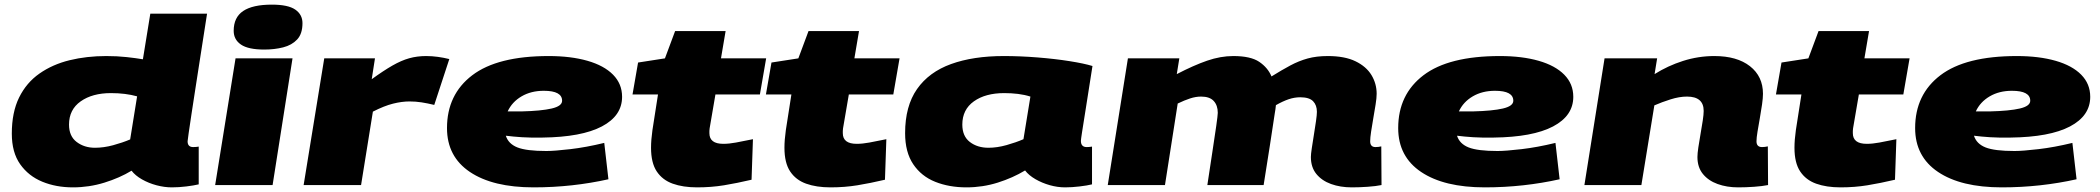

<svg xmlns="http://www.w3.org/2000/svg" viewBox="-20 -799 9069 829"><path d="M722 10Q690 10 656 1Q622 -8 593 -24.5Q564 -41 548 -62Q497 -31 431 -10.5Q365 10 295 10Q222 10 162.5 -14.5Q103 -39 67 -90Q31 -141 31 -222Q31 -314 62.5 -378Q94 -442 150.5 -481.5Q207 -521 280.5 -539Q354 -557 439 -557Q486 -557 527 -552.5Q568 -548 597 -543L629 -740H874Q874 -740 869.5 -711Q865 -682 857.5 -634Q850 -586 841 -528Q832 -470 823 -412Q814 -354 806.5 -304.5Q799 -255 794.5 -223.5Q790 -192 790 -189Q790 -164 814 -164Q827 -164 838 -166V-3Q817 2 784.5 6Q752 10 722 10ZM390 -161Q428 -161 468.5 -172Q509 -183 542 -197L572 -383Q522 -397 459 -397Q379 -397 328.5 -361.5Q278 -326 278 -261Q278 -211 311 -186Q344 -161 390 -161Z M1154 -779Q1224 -779 1255 -757.5Q1286 -736 1286 -699Q1286 -653 1263 -628.5Q1240 -604 1202.5 -594.5Q1165 -585 1121 -585Q1052 -585 1020.5 -606.5Q989 -628 989 -666Q989 -724 1030 -751.5Q1071 -779 1154 -779ZM909 0 997 -547H1243L1157 0Z M1599 -547 1585 -457Q1636 -494 1674.5 -516Q1713 -538 1747 -547.5Q1781 -557 1820 -557Q1845 -557 1870.5 -553.5Q1896 -550 1920 -544L1855 -346Q1826 -353 1800.5 -357Q1775 -361 1748 -361Q1715 -361 1677 -351.5Q1639 -342 1590 -317L1539 0H1291L1380 -547Z M2607 -25Q2531 -8 2450 1Q2369 10 2284 10Q2108 10 2009 -56.5Q1910 -123 1910 -246Q1910 -391 2019 -474Q2128 -557 2349 -557Q2445 -557 2516.5 -536.5Q2588 -516 2627 -476.5Q2666 -437 2666 -381Q2666 -299 2578.5 -253Q2491 -207 2322 -205Q2273 -204 2234 -206.5Q2195 -209 2164 -213Q2175 -178 2214 -162.5Q2253 -147 2339 -147Q2374 -147 2442.5 -155Q2511 -163 2589 -182ZM2328 -407Q2273 -407 2232 -383Q2191 -359 2172 -318Q2186 -318 2201 -318Q2216 -318 2233 -318Q2317 -320 2362 -330.5Q2407 -341 2407 -364Q2407 -407 2328 -407Z M3231 -198 3225 -23Q3161 -8 3106 1Q3051 10 2990 10Q2929 10 2884.5 -6Q2840 -22 2815.5 -59Q2791 -96 2791 -161Q2791 -178 2792.5 -197Q2794 -216 2797 -237L2821 -391H2711L2735 -529L2851 -547L2895 -665H3113L3093 -547H3288L3261 -391H3069L3044 -245Q3043 -239 3043 -234Q3043 -229 3043 -224Q3043 -178 3103 -178Q3128 -178 3157.5 -183.5Q3187 -189 3231 -198Z M3807 -198 3801 -23Q3737 -8 3682 1Q3627 10 3566 10Q3505 10 3460.5 -6Q3416 -22 3391.5 -59Q3367 -96 3367 -161Q3367 -178 3368.5 -197Q3370 -216 3373 -237L3397 -391H3287L3311 -529L3427 -547L3471 -665H3689L3669 -547H3864L3837 -391H3645L3620 -245Q3619 -239 3619 -234Q3619 -229 3619 -224Q3619 -178 3679 -178Q3704 -178 3733.5 -183.5Q3763 -189 3807 -198Z M4579 10Q4546 10 4512.5 0.5Q4479 -9 4450.5 -25.5Q4422 -42 4406 -63Q4353 -31 4288 -10.5Q4223 10 4153 10Q4078 10 4018 -14Q3958 -38 3923 -90Q3888 -142 3888 -224Q3888 -341 3939.5 -414.5Q3991 -488 4086.5 -522.5Q4182 -557 4314 -557Q4385 -557 4460 -551Q4535 -545 4598 -535Q4661 -525 4697 -514Q4679 -398 4668 -329.5Q4657 -261 4652 -228.5Q4647 -196 4647 -191Q4647 -164 4672 -164Q4683 -164 4695 -166V-3Q4675 2 4641.5 6Q4608 10 4579 10ZM4399 -198 4429 -382Q4404 -390 4375.5 -393.5Q4347 -397 4316 -397Q4235 -397 4185 -361.5Q4135 -326 4135 -261Q4135 -211 4167.5 -186Q4200 -161 4248 -161Q4285 -161 4326 -172.5Q4367 -184 4399 -198Z M5817 10Q5767 10 5727 -4.5Q5687 -19 5663.5 -48Q5640 -77 5640 -121Q5640 -133 5644 -159.5Q5648 -186 5653 -217Q5658 -248 5662 -275.5Q5666 -303 5666 -316Q5666 -345 5649.5 -362Q5633 -379 5594 -379Q5569 -379 5544 -370.5Q5519 -362 5489 -345Q5489 -342 5487 -327.5Q5485 -313 5484 -309Q5474 -243 5463 -171Q5452 -99 5436 0H5193Q5204 -74 5214.5 -142Q5225 -210 5231.5 -256Q5238 -302 5238 -312Q5238 -344 5220.5 -363Q5203 -382 5166 -382Q5143 -382 5118.5 -374Q5094 -366 5065 -352L5010 0H4763L4850 -547H5072L5061 -479Q5134 -517 5192 -537Q5250 -557 5305 -557Q5380 -557 5417 -532Q5454 -507 5470 -469Q5515 -497 5551.5 -516.5Q5588 -536 5626 -546.5Q5664 -557 5713 -557Q5786 -557 5832.5 -534.5Q5879 -512 5901.5 -475Q5924 -438 5924 -394Q5924 -376 5919.5 -348Q5915 -320 5909.5 -288.5Q5904 -257 5900 -230.5Q5896 -204 5896 -189Q5896 -164 5919 -164Q5932 -164 5944 -167L5945 0Q5921 5 5885 7.5Q5849 10 5817 10Z M6714 -25Q6638 -8 6557 1Q6476 10 6391 10Q6215 10 6116 -56.5Q6017 -123 6017 -246Q6017 -391 6126 -474Q6235 -557 6456 -557Q6552 -557 6623.5 -536.5Q6695 -516 6734 -476.5Q6773 -437 6773 -381Q6773 -299 6685.5 -253Q6598 -207 6429 -205Q6380 -204 6341 -206.5Q6302 -209 6271 -213Q6282 -178 6321 -162.5Q6360 -147 6446 -147Q6481 -147 6549.5 -155Q6618 -163 6696 -182ZM6435 -407Q6380 -407 6339 -383Q6298 -359 6279 -318Q6293 -318 6308 -318Q6323 -318 6340 -318Q6424 -320 6469 -330.5Q6514 -341 6514 -364Q6514 -407 6435 -407Z M6908 -547H7135L7124 -479Q7181 -515 7247 -536Q7313 -557 7382 -557Q7480 -557 7536 -513Q7592 -469 7592 -394Q7592 -376 7588 -348Q7584 -320 7578.5 -289Q7573 -258 7568.5 -231Q7564 -204 7564 -189Q7564 -164 7588 -164Q7600 -164 7613 -167L7614 0Q7589 5 7553.5 7.5Q7518 10 7485 10Q7436 10 7396 -4.5Q7356 -19 7332.5 -48Q7309 -77 7309 -121Q7309 -136 7313 -163Q7317 -190 7322.5 -221Q7328 -252 7332 -278.5Q7336 -305 7336 -320Q7336 -382 7264 -382Q7231 -382 7193 -370Q7155 -358 7123 -344L7067 0H6821Z M8168 -198 8162 -23Q8098 -8 8043 1Q7988 10 7927 10Q7866 10 7821.5 -6Q7777 -22 7752.5 -59Q7728 -96 7728 -161Q7728 -178 7729.5 -197Q7731 -216 7734 -237L7758 -391H7648L7672 -529L7788 -547L7832 -665H8050L8030 -547H8225L8198 -391H8006L7981 -245Q7980 -239 7980 -234Q7980 -229 7980 -224Q7980 -178 8040 -178Q8065 -178 8094.5 -183.5Q8124 -189 8168 -198Z M8946 -25Q8870 -8 8789 1Q8708 10 8623 10Q8447 10 8348 -56.5Q8249 -123 8249 -246Q8249 -391 8358 -474Q8467 -557 8688 -557Q8784 -557 8855.5 -536.5Q8927 -516 8966 -476.5Q9005 -437 9005 -381Q9005 -299 8917.5 -253Q8830 -207 8661 -205Q8612 -204 8573 -206.5Q8534 -209 8503 -213Q8514 -178 8553 -162.5Q8592 -147 8678 -147Q8713 -147 8781.5 -155Q8850 -163 8928 -182ZM8667 -407Q8612 -407 8571 -383Q8530 -359 8511 -318Q8525 -318 8540 -318Q8555 -318 8572 -318Q8656 -320 8701 -330.5Q8746 -341 8746 -364Q8746 -407 8667 -407Z"/></svg>

Font: Georama ExtraExtended ExtraBold
Style: Italic
Weight: 800
Width: 8
Italic angle: -9°
Designer: Jean-Baptiste Levee
Foundry: Production Type
Version: Version 1.000